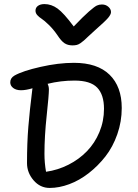

<svg xmlns="http://www.w3.org/2000/svg" viewBox="-20 -967 686 951"><path d="M484.9 -944.8Q503.9 -944.8 516.8 -933.3Q529.8 -921.9 529.8 -907.2Q529.8 -895.5 515.4 -878.4Q501 -861.3 449.2 -815.9Q435.1 -803.2 418.9 -788.1Q402.8 -772.9 395.8 -766.6Q388.7 -760.3 378.9 -753.4Q369.1 -746.6 360.1 -744.4Q351.1 -742.2 338.9 -742.2Q315.9 -742.2 299.6 -752.9Q283.2 -763.7 264.2 -793Q243.7 -822.8 221.4 -844.2Q199.2 -865.7 186.3 -874Q173.3 -882.3 164.6 -892.1Q155.8 -901.9 155.8 -914.1Q155.8 -929.2 168 -938Q180.2 -946.8 200.2 -946.8Q234.4 -946.8 265.1 -924.6Q295.9 -902.3 345.2 -835.9Q392.6 -885.7 420.7 -910.2Q448.7 -934.6 460 -939.7Q471.2 -944.8 484.9 -944.8ZM226.1 -36.1Q178.7 -36.1 146.2 -74Q113.8 -111.8 113.8 -159.2Q113.8 -258.8 120.4 -339.4Q127 -419.9 140.1 -524.9L141.1 -529.8Q107.9 -520 84 -520Q60.1 -520 45.4 -531.2Q30.8 -542.5 30.8 -559.1Q30.8 -580.6 51.8 -592.8Q92.3 -615.7 180.7 -635.7Q269 -655.8 346.2 -655.8Q462.4 -655.8 522.7 -596.9Q583 -538.1 583 -432.1Q583 -364.7 561 -302Q539.1 -239.3 502.2 -192.1Q465.3 -145 419.2 -109.1Q373 -73.2 323 -54.7Q272.9 -36.1 226.1 -36.1ZM200.2 -205.1Q200.2 -160.6 208 -116.2Q266.6 -124.5 319.1 -151.1Q371.6 -177.7 410.6 -218Q449.7 -258.3 472.4 -312.7Q495.1 -367.2 495.1 -428.2Q495.1 -498 461.4 -533Q427.7 -567.9 349.1 -567.9Q280.3 -567.9 215.8 -551.8Q222.2 -539.1 222.2 -523.9Q222.2 -496.1 211.2 -394Q200.2 -292 200.2 -205.1Z"/></svg>

Font: Shantell Sans Irregular
Style: Regular
Weight: 400
Designer: Stephen Nixon, Anya Danilova, Shantell Martin
Foundry: Arrow Type
Version: Version 1.006;[9816181b4]